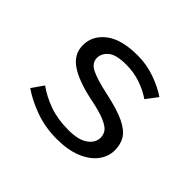

<svg xmlns="http://www.w3.org/2000/svg" viewBox="-121 -664 841 841"><g transform="rotate(45 300.0 -243.0)"><path d="M310 12Q239 12 177 -10.5Q115 -33 71 -64L109 -118Q151 -88 202 -70Q253 -52 320 -52Q382 -52 412.5 -74.5Q443 -97 443 -128Q443 -147 432.5 -162Q422 -177 389.5 -191Q357 -205 291 -218Q197 -238 149 -271.5Q101 -305 101 -360Q101 -419 152 -458.5Q203 -498 303 -498Q359 -498 411 -479.5Q463 -461 499 -436L459 -383Q425 -406 384 -420Q343 -434 296 -434Q234 -434 209 -413Q184 -392 184 -364Q184 -333 217.5 -316Q251 -299 325 -283Q406 -266 449.5 -245Q493 -224 509.5 -197Q526 -170 526 -133Q526 -94 501 -61Q476 -28 428 -8Q380 12 310 12Z"/></g></svg>

Font: SauceCodePro NFM
Style: Regular
Weight: 400
Monospace: yes
Designer: Paul D. Hunt, Teo Tuominen
Foundry: Adobe
Version: Version 2.042;hotconv 1.1.0;makeotfexe 2.6.0;Nerd Fonts 3.3.